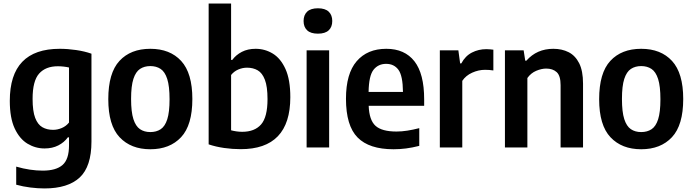

<svg xmlns="http://www.w3.org/2000/svg" viewBox="-20 -828 3891 1078"><path d="M229.5 230Q192.5 230 150.5 224.8Q108.5 219.5 71 209V107.5Q110.5 119 148 124.5Q185.5 130 220 130Q295 130 331.2 98.2Q367.5 66.5 367.5 -12V-57H361Q340.5 -28.5 307.2 -11.5Q274 5.5 230 5.5Q179 5.5 134.5 -21.2Q90 -48 62.5 -106.8Q35 -165.5 35 -262Q35 -554 315.5 -554Q360 -554 407.8 -547Q455.5 -540 493.5 -526.5V-33.5Q493.5 107 427.5 168.5Q361.5 230 229.5 230ZM278 -99Q302.5 -99 326.8 -109.2Q351 -119.5 367.5 -140V-449Q355 -452 338.2 -454Q321.5 -456 305 -456Q236.5 -456 199.8 -415Q163 -374 163 -273Q163 -204 177.5 -166.2Q192 -128.5 217.8 -113.8Q243.5 -99 278 -99Z M824 10Q715 10 651.5 -57.5Q588 -125 588 -271Q588 -418.5 650.8 -486.2Q713.5 -554 824 -554Q934.5 -554 997.2 -485.8Q1060 -417.5 1060 -272Q1060 -125.5 996.8 -57.8Q933.5 10 824 10ZM824 -86.5Q858 -86.5 882.2 -102.5Q906.5 -118.5 919.2 -158.5Q932 -198.5 932 -270.5Q932 -344 919 -384.5Q906 -425 881.8 -441Q857.5 -457 824 -457Q790.5 -457 766.2 -441Q742 -425 729 -385Q716 -345 716 -272.5Q716 -199.5 729 -159.2Q742 -119 766 -102.8Q790 -86.5 824 -86.5Z M1330 9.5Q1285.5 9.5 1238.2 2.8Q1191 -4 1151.5 -17.5V-808H1277.5V-491.5H1284Q1304.5 -519.5 1337.8 -536.8Q1371 -554 1415 -554Q1467.5 -554 1511.8 -527Q1556 -500 1583 -440.2Q1610 -380.5 1610 -282.5Q1610 10.5 1330 9.5ZM1340 -88Q1409.5 -88 1445.8 -129.2Q1482 -170.5 1482 -271.5Q1482 -342 1467.2 -380.2Q1452.5 -418.5 1426.8 -433.2Q1401 -448 1367 -448Q1342 -448 1318 -437.8Q1294 -427.5 1277.5 -407V-96.5Q1290 -93 1306.5 -90.5Q1323 -88 1340 -88Z M1701.5 0V-545.5H1828V0ZM1765 -639Q1724.5 -639 1704.5 -657.8Q1684.5 -676.5 1684.5 -710Q1684.5 -743.5 1704.5 -762.5Q1724.5 -781.5 1765 -781.5Q1805.5 -781.5 1825.5 -762.5Q1845.5 -743.5 1845.5 -710Q1845.5 -676.5 1825.5 -657.8Q1805.5 -639 1765 -639Z M2189.5 10Q2053 10 1987.8 -56Q1922.5 -122 1922.5 -273.5Q1922.5 -414.5 1982.5 -484.2Q2042.5 -554 2149 -554Q2252 -554 2306.8 -484Q2361.5 -414 2361.5 -270V-234H2050Q2053 -153 2088.8 -121.2Q2124.5 -89.5 2206 -89.5Q2235.5 -89.5 2267.2 -94.5Q2299 -99.5 2334 -108.5V-9Q2294.5 1 2259.8 5.5Q2225 10 2189.5 10ZM2148 -469.5Q2103.5 -469.5 2077.2 -436.2Q2051 -403 2049.5 -312H2242.5Q2241.5 -403 2217 -436.2Q2192.5 -469.5 2148 -469.5Z M2449.5 0V-545.5H2553.5L2563.5 -472H2570Q2592.5 -514 2629.8 -533Q2667 -552 2710.5 -552Q2721.5 -552 2731.5 -551Q2741.5 -550 2750 -549V-432.5Q2738.5 -434.5 2726.5 -435.2Q2714.5 -436 2703 -436Q2667 -436 2631.2 -420Q2595.5 -404 2575.5 -374V0Z M2815 0V-545.5H2920L2929 -487.5H2935.5Q2994 -554 3087 -554Q3135 -554 3172.5 -535Q3210 -516 3231.8 -473Q3253.5 -430 3253.5 -358.5V0H3127.5V-350Q3127.5 -403 3105.5 -423Q3083.5 -443 3047 -443Q3020.5 -443 2990.8 -430.5Q2961 -418 2941 -390V0Z M3580 10Q3471 10 3407.5 -57.5Q3344 -125 3344 -271Q3344 -418.5 3406.8 -486.2Q3469.5 -554 3580 -554Q3690.5 -554 3753.2 -485.8Q3816 -417.5 3816 -272Q3816 -125.5 3752.8 -57.8Q3689.5 10 3580 10ZM3580 -86.5Q3614 -86.5 3638.2 -102.5Q3662.5 -118.5 3675.2 -158.5Q3688 -198.5 3688 -270.5Q3688 -344 3675 -384.5Q3662 -425 3637.8 -441Q3613.5 -457 3580 -457Q3546.5 -457 3522.2 -441Q3498 -425 3485 -385Q3472 -345 3472 -272.5Q3472 -199.5 3485 -159.2Q3498 -119 3522 -102.8Q3546 -86.5 3580 -86.5Z"/></svg>

Font: Encode Sans SemiCondensed SemiCondensed SemiBold
Style: Regular
Weight: 600
Width: 4
Designer: Multiple Designers
Foundry: Impallari Type
Version: Version 3.000; ttfautohint (v1.8.3) -l 8 -r 50 -G 200 -x 14 